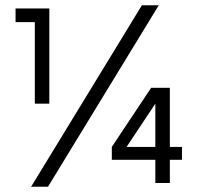

<svg xmlns="http://www.w3.org/2000/svg" viewBox="-20 -694 753 728"><path d="M624 -137H670V-88H624V0H569V-88H404V-137L553 -361H624ZM569 -137V-301L460 -137ZM39 -662H167V-301H112V-610H39ZM162 14H98L518 -674H582Z"/></svg>

Font: Questrial
Style: Regular
Weight: 400
Designer: Joe Prince
Foundry: Joe Prince
Version: Version 1.002